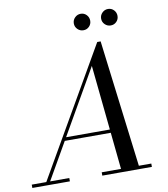

<svg xmlns="http://www.w3.org/2000/svg" viewBox="-144 -1025 968 1108"><g transform="rotate(-10 340.0 -471.0)"><path d="M29 0 470 -764.5H490L585 0H480L415.5 -634L51.5 0ZM-45 0V-19.5H175V0ZM365 0V-19.5H655.5V0ZM182 -235V-254.5H514.5V-235ZM564 -845Q544 -845 529.8 -859Q515.5 -873 515.5 -893Q515.5 -913 529.8 -927.2Q544 -941.5 564 -941.5Q584 -941.5 597.8 -927.2Q611.5 -913 611.5 -893Q611.5 -873 597.8 -859Q584 -845 564 -845ZM404 -845Q384 -845 369.8 -859Q355.5 -873 355.5 -893Q355.5 -913 369.8 -927.2Q384 -941.5 404 -941.5Q424 -941.5 437.8 -927.2Q451.5 -913 451.5 -893Q451.5 -873 437.8 -859Q424 -845 404 -845Z"/></g></svg>

Font: Bodoni Moda 11pt
Style: Italic
Weight: 400
Italic angle: -13°
Version: Version 2.004